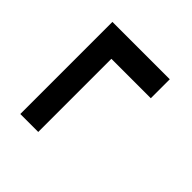

<svg xmlns="http://www.w3.org/2000/svg" viewBox="-42 -521 594 594"><g transform="rotate(-45 254.5 -224.5)"><path d="M452.5 -99H369.5V-320H452.5ZM49.5 -271.5V-350H452.5V-271.5Z"/></g></svg>

Font: Anek Odia Medium Medium
Style: Regular
Weight: 500
Version: Version 1.003